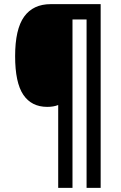

<svg xmlns="http://www.w3.org/2000/svg" viewBox="-20 -780 585 927"><path d="M466 127H398V-686H330V127H261V-273Q239 -264 208 -264Q132 -264 92.5 -322.5Q53 -381 53 -509Q53 -639 96.5 -699.5Q140 -760 225 -760H466Z"/></svg>

Font: Noto Sans Gujarati Condensed SemiBold
Style: Regular
Weight: 600
Width: 3
Designer: Jelle Bosma - Monotype Design Team, Universal Thirst
Foundry: Monotype Imaging Inc.
Version: Version 2.106; ttfautohint (v1.8.4.7-5d5b)